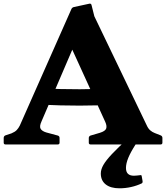

<svg xmlns="http://www.w3.org/2000/svg" viewBox="-20 -781 899 1038"><path d="M10 0Q0 0 0 -10V-35Q0 -45 9 -49L42 -60Q61 -68 70.5 -78Q80 -88 87 -102L366 -732Q370 -741 380 -743L463 -761Q473 -763 475 -753L490 -693L773 -104Q781 -86 792 -76.5Q803 -67 816 -62L849 -49Q858 -45 858 -35V-10Q858 0 848 0H470Q460 0 460 -10V-35Q460 -44 469 -48L520 -63Q549 -72 554 -86Q559 -100 549 -122L329 -604L438 -669L205 -126Q192 -98 199.5 -85Q207 -72 230 -65L293 -48Q302 -45 302 -35V-10Q302 0 292 0ZM207 -304Q306 -298 411 -298.5Q516 -299 614 -304V-216Q516 -210 411 -210Q306 -210 207 -215ZM626 237Q578 237 551.5 216Q525 195 525 157Q525 135 539 110.5Q553 86 585.5 51.5Q618 17 672 -32L713 0Q686 42 673.5 72.5Q661 103 661 127Q661 169 704 169Q712 169 720 168Q728 167 738 166Q745 164 746 171L751 199Q752 206 747 210Q720 223 689 230Q658 237 626 237Z"/></svg>

Font: Hahmlet ExtraBold
Style: Regular
Weight: 800
Designer: Minjoo Ham & Mark Frömberg
Foundry: hypertype
Version: Version 1.002